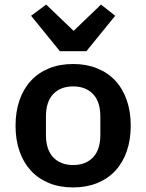

<svg xmlns="http://www.w3.org/2000/svg" viewBox="-20 -808 640 840"><path d="M300 12Q241 12 194.5 -7Q148 -26 115.5 -61Q83 -96 65.5 -146Q48 -196 48 -258Q48 -320 65.5 -370Q83 -420 115.5 -455Q148 -490 194.5 -509Q241 -528 300 -528Q358 -528 405 -509Q452 -490 484.5 -455Q517 -420 534.5 -370Q552 -320 552 -258Q552 -196 534.5 -146Q517 -96 484.5 -61Q452 -26 405 -7Q358 12 300 12ZM300 -86Q355 -86 387 -119.5Q419 -153 419 -218V-298Q419 -363 387 -396.5Q355 -430 300 -430Q245 -430 213 -396.5Q181 -363 181 -298V-218Q181 -153 213 -119.5Q245 -86 300 -86ZM242 -584 116 -739 182 -788 302 -673 422 -788 484 -739 358 -584Z"/></svg>

Font: IBM Plex Mono SmBld
Style: Regular
Weight: 600
Monospace: yes
Designer: Mike Abbink, Paul van der Laan, Pieter van Rosmalen
Foundry: Bold Monday
Version: Version 2.3